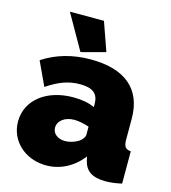

<svg xmlns="http://www.w3.org/2000/svg" viewBox="-110 -820 819 920"><g transform="rotate(15 299.5 -360.5)"><path d="M222 -557 342 -589 292 -731H123ZM203 10C272 10 335 -22 382 -82L386 -63C397 -15 430 10 498 10C519 10 547 7 578 0V-160C551 -163 542 -174 542 -210V-312C542 -461 448 -536 280 -536C191 -536 112 -514 43 -469L98 -351C154 -388 201 -408 261 -408C325 -408 352 -384 352 -335V-319C324 -332 289 -339 246 -339C114 -339 19 -266 19 -159C19 -63 98 10 203 10ZM260 -126C224 -126 198 -147 198 -176C198 -211 232 -236 279 -236C300 -236 329 -230 352 -222V-183C352 -170 342 -157 327 -146C308 -134 283 -126 260 -126Z"/></g></svg>

Font: Raleway Black
Style: Regular
Weight: 900
Designer: Matt McInerney, Pablo Impallari, Rodrigo Fuenzalida
Foundry: Matt McInerney, Pablo Impallari, Rodrigo Fuenzalida
Version: Version 3.000g; ttfautohint (v1.5) -l 8 -r 28 -G 28 -x 14 -D